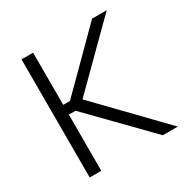

<svg xmlns="http://www.w3.org/2000/svg" viewBox="-161 -859 986 1004"><g transform="rotate(-30 332.0 -356.5)"><path d="M540 0Q488.5 -53 443.5 -99Q398.5 -145 355.5 -189L209 -339H159V-398H209L335.5 -524Q380 -568.5 423.5 -612Q467 -655.5 524.5 -713H613Q555.5 -656 501 -602Q446.5 -548 392.5 -494L255.5 -358L254.5 -388.5L407 -231Q442.5 -194.5 483 -152.5Q523.5 -110.5 562.2 -70.5Q601 -30.5 630.5 0ZM98.5 0Q98.5 -60 98.5 -115.5Q98.5 -171 98.5 -236.5V-475Q98.5 -541.5 98.5 -597.2Q98.5 -653 98.5 -713H168.5Q168.5 -653 168.5 -597.2Q168.5 -541.5 168.5 -475V-236.5Q168.5 -171 168.5 -115.5Q168.5 -60 168.5 0Z"/></g></svg>

Font: Commissioner Thin Light
Style: Regular
Weight: 300
Version: Version 1.000